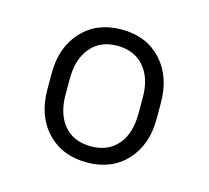

<svg xmlns="http://www.w3.org/2000/svg" viewBox="-67 -797 583 536"><g transform="rotate(15 225.0 -529.0)"><path d="M65.9 -552.7Q65.9 -627.4 109.1 -674.1Q152.3 -720.7 223.6 -720.7Q295.4 -720.7 338.6 -674.1Q381.8 -627.4 381.8 -550.3V-504.4Q381.8 -429.7 338.9 -383.3Q295.9 -336.9 224.6 -336.9Q152.8 -336.9 109.4 -383.1Q65.9 -429.2 65.9 -506.8ZM118.7 -504.4Q118.7 -448.7 146.2 -416Q173.8 -383.3 224.6 -383.3Q272.9 -383.3 301 -415.5Q329.1 -447.8 329.1 -506.3V-552.7Q329.1 -608.9 300.8 -641.4Q272.5 -673.8 223.6 -673.8Q174.8 -673.8 146.7 -640.6Q118.7 -607.4 118.7 -550.3Z"/></g></svg>

Font: SteelSelectRoboto
Style: Regular
Weight: 300
Designer: Google
Version: Version 2.137; 2017